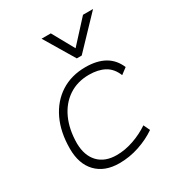

<svg xmlns="http://www.w3.org/2000/svg" viewBox="-185 -897 955 1028"><g transform="rotate(-30 293.0 -383.0)"><path d="M263.2 -35.2Q314.5 -35.2 367.4 -53.5Q420.4 -71.8 465.3 -102.1L483.9 -63Q436.5 -30.3 376.7 -10.3Q316.9 9.8 253.9 9.8Q163.6 9.8 112.8 -43Q62 -95.7 62 -189.9Q62 -292 97.9 -367.7Q133.8 -443.4 199 -485.4Q264.2 -527.3 351.6 -527.3Q494.6 -527.3 539.1 -419.9L501.5 -391.6Q481.9 -440.4 443.1 -461.4Q404.3 -482.4 347.7 -482.4Q275.9 -482.4 222.2 -446.8Q168.5 -411.1 138.9 -346.7Q109.4 -282.2 108.9 -195.8Q109.9 -120.1 150.4 -77.6Q190.9 -35.2 263.2 -35.2ZM335.9 -590.8 225.1 -776.4H282.2L357.4 -641.1L481.4 -776.4H543.5L366.2 -590.8Z"/></g></svg>

Font: CaskaydiaCove NF ExtraLight
Style: Italic
Weight: 200
Italic angle: -10°
Designer: Aaron Bell
Foundry: Saja Typeworks
Version: Version 2111.001; VTT 6.35;Nerd Fonts 3.2.1